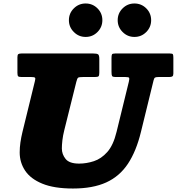

<svg xmlns="http://www.w3.org/2000/svg" viewBox="-20 -1057 1015 1102"><path d="M418 -587 349 -310Q341 -278 338 -251.2Q335 -224.5 335 -205Q335 -171.5 356.5 -144.8Q378 -118 434 -118Q476 -118 518.5 -131.8Q561 -145.5 595.8 -184.5Q630.5 -223.5 649 -300L719.5 -588Q723.5 -604.5 721.5 -609.8Q719.5 -615 699 -615H645Q626.5 -615 623.2 -620.8Q620 -626.5 620 -645V-724Q620 -739.5 622.8 -744.8Q625.5 -750 641 -750H955Q970 -750 972.5 -745Q975 -740 975 -725V-635Q975 -622.5 969.5 -618.8Q964 -615 952 -615H891Q875 -615 869.8 -611.8Q864.5 -608.5 861.5 -596L789 -300Q762 -189 714.2 -117Q666.5 -45 589.8 -10Q513 25 399 25Q290.5 25 223 -2.8Q155.5 -30.5 124.2 -77.5Q93 -124.5 93 -182Q93 -210 97.2 -239.5Q101.5 -269 109 -300L180.5 -592Q184.5 -606.5 181 -610.8Q177.5 -615 158 -615H103Q88.5 -615 84.2 -619.2Q80 -623.5 80 -639V-728.5Q80 -742.5 85 -746.2Q90 -750 103 -750H515Q535.5 -750 542.8 -745.2Q550 -740.5 550 -718.5V-640Q550 -623.5 545.5 -619.2Q541 -615 525 -615H458Q433.5 -615 428.2 -611Q423 -607 418 -587ZM751.5 -845Q712 -845 683.8 -873.2Q655.5 -901.5 655.5 -941Q655.5 -981 683.8 -1009Q712 -1037 751.5 -1037Q791.5 -1037 819.5 -1009Q847.5 -981 847.5 -941Q847.5 -901.5 819.5 -873.2Q791.5 -845 751.5 -845ZM471.5 -845Q432 -845 403.8 -873.2Q375.5 -901.5 375.5 -941Q375.5 -981 403.8 -1009Q432 -1037 471.5 -1037Q511.5 -1037 539.5 -1009Q567.5 -981 567.5 -941Q567.5 -901.5 539.5 -873.2Q511.5 -845 471.5 -845Z"/></svg>

Font: Besley* Fatface
Style: Italic
Weight: 900
Italic angle: -13°
Designer: Owen Earl
Foundry: indestructible type*
Version: Version 3.000; ttfautohint (v1.8.3)